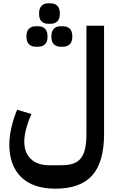

<svg xmlns="http://www.w3.org/2000/svg" viewBox="-20 -895 711 1155"><path d="M313 240Q178 240 107 170Q36 100 36 -27Q36 -72 48.5 -127Q61 -182 83 -235L169 -209Q150 -167 138 -122.5Q126 -78 126 -44Q126 24 166 61.5Q206 99 276 99H350Q392 99 420.5 89Q449 79 466.5 57Q484 35 492 -1Q500 -37 500 -89V-740H606V-89Q606 80 535 160Q464 240 313 240ZM343 -614Q320 -614 304.5 -628.5Q289 -643 289 -675Q289 -708 304.5 -722.5Q320 -737 343 -737H361Q384 -737 399.5 -722.5Q415 -708 415 -675Q415 -643 399.5 -628.5Q384 -614 361 -614ZM194 -614Q170 -614 154.5 -628.5Q139 -643 139 -675Q139 -708 154.5 -722.5Q170 -737 194 -737H211Q235 -737 250.5 -722.5Q266 -708 266 -675Q266 -643 250.5 -628.5Q235 -614 211 -614ZM269 -752Q245 -752 230 -766.5Q215 -781 215 -813Q215 -845 230 -860Q245 -875 269 -875H286Q310 -875 325 -860Q340 -845 340 -813Q340 -781 325 -766.5Q310 -752 286 -752Z"/></svg>

Font: IBM Plex Arabic SemiBold
Style: Regular
Weight: 600
Designer: Mike Abbink, Paul van der Laan, Pieter van Rosmalen, Wael Morcos, Khajak Apelian
Foundry: Bold Monday
Version: Version 1.0